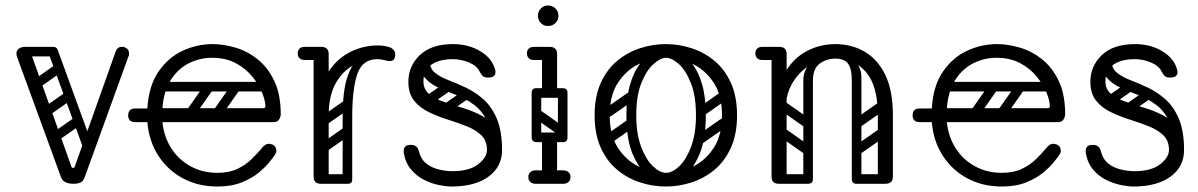

<svg xmlns="http://www.w3.org/2000/svg" viewBox="-20 -671 4373 701"><path d="M248 0Q232 0 219.5 -5.5Q207 -11 202 -26L42 -464Q41 -467 40.5 -470Q40 -473 40 -476Q40 -492 58 -498Q66 -500 69 -500Q84 -500 91 -482L241 -62Q242 -58 247 -58Q252 -58 253 -63L402 -482Q408 -500 425 -500Q427 -500 430 -500Q433 -500 436 -498Q451 -492 451 -477Q451 -475 451 -471.5Q451 -468 449 -465L290 -26Q285 -11 275.5 -5.5Q266 0 248 0ZM51 -482Q51 -500 69 -500H173Q191 -500 191 -482Q191 -465 172 -465H68Q51 -465 51 -482ZM307 -116Q291 -111 285 -127L158 -475Q151 -492 164 -496Q185 -504 191 -488L318 -139Q320 -132 318 -125.5Q316 -119 307 -116ZM125 -352Q110 -341 101 -355Q97 -360 96.5 -367Q96 -374 104 -380L181 -434Q196 -444 206 -430Q210 -424 209.5 -417.5Q209 -411 202 -406ZM163 -252Q148 -241 139 -255Q135 -260 134.5 -267Q134 -274 142 -280L219 -334Q234 -344 244 -330Q248 -324 247.5 -317.5Q247 -311 240 -306ZM193 -158Q178 -147 169 -161Q165 -166 164.5 -173Q164 -180 172 -186L249 -240Q264 -250 274 -236Q278 -230 277.5 -223.5Q277 -217 270 -212Z M774 10Q704 10 648.5 -19.5Q593 -49 558.5 -102Q524 -155 518 -225H474Q448 -225 448 -250Q448 -275 474 -275H518Q523 -358 559 -410Q595 -462 647.5 -486Q700 -510 756 -510Q795 -510 838.5 -497.5Q882 -485 919.5 -455.5Q957 -426 981 -376.5Q1005 -327 1005 -253Q1005 -245 999 -235Q993 -225 979 -225H573Q579 -170 606 -128.5Q633 -87 676.5 -63.5Q720 -40 774 -40Q817 -40 847 -54.5Q877 -69 898 -89.5Q919 -110 935 -129Q941 -137 947.5 -141.5Q954 -146 961 -146Q965 -146 970.5 -144.5Q976 -143 979 -141Q989 -134 989 -120Q989 -114 984 -106Q979 -98 961 -76Q949 -61 925 -41Q901 -21 863.5 -5.5Q826 10 774 10ZM573 -276H941Q949 -276 949 -283Q949 -303 937 -332.5Q925 -362 901 -391.5Q877 -421 840.5 -440.5Q804 -460 754 -460Q710 -460 670.5 -440.5Q631 -421 604.5 -380.5Q578 -340 573 -276ZM859 -372H962V-337H859ZM753 -366Q766 -356 757 -343L691 -249Q682 -235 666 -246Q653 -256 662 -269L728 -363Q732 -368 739 -369.5Q746 -371 753 -366ZM851 -366Q864 -356 855 -343L789 -249Q780 -235 764 -246Q751 -256 760 -269L826 -363Q830 -368 837 -369.5Q844 -371 851 -366ZM555 -259Q555 -276 572 -276H904Q921 -276 921 -259Q921 -241 905 -241H573Q555 -241 555 -259ZM555 -355Q555 -372 572 -372H904Q921 -372 921 -355Q921 -337 905 -337H573Q555 -337 555 -355Z M1137 -240Q1137 -331 1168 -389.5Q1199 -448 1250 -476.5Q1301 -505 1359 -505Q1380 -505 1398 -500Q1409 -497 1416 -490Q1423 -483 1423 -472Q1423 -448 1403 -448Q1396 -448 1383 -451.5Q1370 -455 1358 -455Q1312 -455 1271.5 -433.5Q1231 -412 1205.5 -366.5Q1180 -321 1180 -249ZM1152 0Q1125 0 1125 -26V-474Q1125 -500 1152 -500Q1180 -500 1180 -474V-26Q1180 0 1152 0ZM1177 -476Q1177 -470 1173.5 -465.5Q1170 -461 1168 -459Q1165 -456 1159.5 -454Q1154 -452 1143 -452H1092Q1080 -452 1073 -459Q1067 -465 1067 -476Q1067 -487 1073 -493Q1080 -500 1092 -500H1143Q1154 -500 1160 -498.5Q1166 -497 1167 -495Q1171 -491 1174 -486Q1177 -481 1177 -476ZM1247 0Q1231 0 1231 -16V-245Q1231 -338 1248 -389Q1265 -440 1293 -460.5Q1321 -481 1355 -481L1358 -455Q1303 -455 1284.5 -400.5Q1266 -346 1266 -246V-16Q1266 0 1250 0ZM1134 -17Q1134 -35 1152 -35H1248Q1266 -35 1266 -17Q1266 0 1247 0H1151Q1134 0 1134 -17ZM1180 -221Q1165 -210 1156 -224Q1152 -229 1151.5 -236Q1151 -243 1159 -249L1236 -303Q1251 -313 1261 -299Q1265 -293 1264.5 -286.5Q1264 -280 1257 -275ZM1178 -122Q1163 -111 1154 -125Q1150 -130 1149.5 -137Q1149 -144 1157 -150L1234 -204Q1249 -214 1259 -200Q1263 -194 1262.5 -187.5Q1262 -181 1255 -176Z M1628 10Q1609 10 1582 4.5Q1555 -1 1528 -14.5Q1501 -28 1480.5 -52.5Q1460 -77 1454 -114Q1454 -116 1454 -117.5Q1454 -119 1454 -120Q1454 -142 1479 -142H1482Q1504 -142 1510 -117Q1517 -89 1537 -73.5Q1557 -58 1583 -52Q1609 -46 1632 -46Q1693 -46 1725.5 -71Q1758 -96 1758 -124Q1758 -157 1737.5 -177Q1717 -197 1684 -210Q1651 -223 1614.5 -234.5Q1578 -246 1545 -262Q1512 -278 1491.5 -304Q1471 -330 1471 -372Q1471 -430 1513 -470Q1555 -510 1634 -510Q1691 -510 1734.5 -483.5Q1778 -457 1788 -415Q1789 -413 1789 -408Q1789 -388 1764 -388H1759Q1748 -388 1742 -394Q1736 -400 1731 -410Q1721 -431 1692 -443Q1663 -455 1634 -455Q1583 -455 1554.5 -434.5Q1526 -414 1526 -374Q1526 -345 1546.5 -328Q1567 -311 1600 -299.5Q1633 -288 1669.5 -277Q1706 -266 1739 -248.5Q1772 -231 1792.5 -201.5Q1813 -172 1813 -123Q1813 -62 1763.5 -26Q1714 10 1628 10ZM1778 -123Q1778 -189 1759 -228Q1740 -267 1710 -289Q1680 -311 1646 -324Q1612 -337 1582 -350.5Q1552 -364 1533 -385Q1514 -406 1514 -445L1549 -447Q1549 -421 1568 -405.5Q1587 -390 1617 -378.5Q1647 -367 1681 -351Q1715 -335 1745 -308.5Q1775 -282 1794 -237.5Q1813 -193 1813 -123ZM1627 -363Q1633 -356 1631 -349.5Q1629 -343 1623 -339L1563 -297Q1548 -287 1537 -300Q1527 -313 1542 -325L1602 -367Q1616 -377 1627 -363ZM1698 -337Q1703 -330 1701.5 -323.5Q1700 -317 1693 -313L1633 -271Q1619 -261 1608 -274Q1597 -288 1613 -299L1673 -341Q1686 -351 1698 -337Z M1929 -452Q1917 -452 1910 -459Q1904 -465 1904 -476Q1904 -488 1910 -493Q1917 -500 1929 -500H1980Q1991 -500 1997 -498.5Q2003 -497 2004 -495Q2012 -487 2012 -476Q2011 -465 2005 -459Q2002 -456 1996.5 -454Q1991 -452 1980 -452ZM1921 -170Q1921 -187 1938 -187H2035Q2052 -187 2052 -170Q2052 -152 2036 -152H1938Q1931 -152 1926 -156.5Q1921 -161 1921 -170ZM1986 -3Q1959 -3 1959 -29V-158Q1959 -184 1986 -184Q2014 -184 2014 -158V-29Q2014 -3 1986 -3ZM1986 -314Q1959 -314 1959 -340V-474Q1959 -500 1986 -500Q2014 -500 2014 -474V-340Q2014 -314 1986 -314ZM1921 -332Q1921 -349 1938 -349H2035Q2052 -349 2052 -332Q2052 -314 2036 -314H1938Q1931 -314 1926 -318.5Q1921 -323 1921 -332ZM1926 -267Q1936 -280 1949 -271L2043 -205Q2057 -196 2046 -180Q2036 -167 2023 -176L1929 -242Q1924 -246 1922.5 -253Q1921 -260 1926 -267ZM2034 -153Q2017 -153 2017 -170V-326Q2017 -343 2034 -343Q2052 -343 2052 -327V-171Q2052 -153 2034 -153ZM1938 -153Q1921 -153 1921 -170V-326Q1921 -343 1938 -343Q1956 -343 1956 -327V-171Q1956 -153 1938 -153ZM1909 -25Q1909 -36 1916 -42Q1923 -49 1935 -49H1984Q1996 -49 2003 -43Q2010 -36 2010 -25Q2010 -13 2003 -6Q1996 0 1984 0H1935Q1923 0 1916 -7Q1909 -13 1909 -25ZM2063 -25Q2063 -13 2056 -7Q2049 0 2037 0H1988Q1977 0 1969 -6Q1962 -13 1962 -25Q1962 -36 1969 -43Q1977 -49 1988 -49H2037Q2049 -49 2056 -42Q2063 -36 2063 -25ZM1981 -576Q1965 -576 1954.5 -587Q1944 -598 1944 -614Q1944 -629 1954.5 -640Q1965 -651 1981 -651Q1997 -651 2008 -640Q2019 -629 2019 -614Q2019 -598 2008 -587Q1997 -576 1981 -576Z M2411 10Q2363 10 2317 -5Q2271 -20 2233.5 -51Q2196 -82 2173.5 -131.5Q2151 -181 2151 -250Q2151 -319 2173.5 -368.5Q2196 -418 2233.5 -449Q2271 -480 2317 -495Q2363 -510 2411 -510Q2459 -510 2505 -495Q2551 -480 2588.5 -449Q2626 -418 2648.5 -368.5Q2671 -319 2671 -250Q2671 -181 2648.5 -131.5Q2626 -82 2588.5 -51Q2551 -20 2505 -5Q2459 10 2411 10ZM2411 -40Q2461 -40 2508 -62Q2555 -84 2585.5 -130.5Q2616 -177 2616 -250Q2616 -323 2585.5 -369.5Q2555 -416 2508 -438Q2461 -460 2411 -460Q2362 -460 2314.5 -438Q2267 -416 2236.5 -369.5Q2206 -323 2206 -250Q2206 -177 2236.5 -130.5Q2267 -84 2314.5 -62Q2362 -40 2411 -40ZM2412 -4Q2381 -4 2347 -29Q2313 -54 2290 -108Q2267 -162 2267 -250Q2267 -318 2281 -364.5Q2295 -411 2317 -438.5Q2339 -466 2364.5 -478Q2390 -490 2412 -490V-460Q2392 -460 2366 -437Q2340 -414 2321.5 -367.5Q2303 -321 2303 -250Q2303 -183 2320.5 -136Q2338 -89 2363.5 -64.5Q2389 -40 2412 -40ZM2412 -4V-40Q2435 -40 2460.5 -64.5Q2486 -89 2503.5 -136Q2521 -183 2521 -250Q2521 -321 2502.5 -367.5Q2484 -414 2458.5 -437Q2433 -460 2412 -460V-490Q2435 -490 2460 -478Q2485 -466 2507 -438.5Q2529 -411 2543 -364.5Q2557 -318 2557 -250Q2557 -162 2534 -108Q2511 -54 2477.5 -29Q2444 -4 2412 -4ZM2214 -249Q2199 -238 2190 -252Q2186 -257 2185.5 -264Q2185 -271 2193 -277L2270 -331Q2285 -341 2295 -327Q2299 -321 2298.5 -314.5Q2298 -308 2291 -303ZM2216 -152Q2201 -141 2192 -155Q2188 -160 2187.5 -167Q2187 -174 2195 -180L2272 -234Q2287 -244 2297 -230Q2301 -224 2300.5 -217.5Q2300 -211 2293 -206ZM2550 -249Q2535 -238 2526 -252Q2522 -257 2521.5 -264Q2521 -271 2529 -277L2606 -331Q2621 -341 2631 -327Q2635 -321 2634.5 -314.5Q2634 -308 2627 -303ZM2552 -152Q2537 -141 2528 -155Q2524 -160 2523.5 -167Q2523 -174 2531 -180L2608 -234Q2623 -244 2633 -230Q2637 -224 2636.5 -217.5Q2636 -211 2629 -206Z M2811 -250Q2811 -341 2841.5 -398Q2872 -455 2922 -482.5Q2972 -510 3030 -510Q3089 -510 3136.5 -482.5Q3184 -455 3212 -398Q3240 -341 3240 -250H3185Q3185 -357 3142.5 -407Q3100 -457 3030 -457Q2984 -457 2942 -435Q2900 -413 2873 -367.5Q2846 -322 2846 -250ZM2824 0Q2797 0 2797 -26V-474Q2797 -500 2824 -500Q2852 -500 2852 -474V-26Q2852 0 2824 0ZM2763 -452Q2751 -452 2744 -459Q2738 -465 2738 -476Q2738 -488 2744 -493Q2751 -500 2763 -500H2814Q2825 -500 2831 -498.5Q2837 -497 2838 -495Q2842 -491 2845 -486Q2848 -481 2848 -476Q2846 -463 2839 -459Q2835 -452 2814 -452ZM3212 0Q3185 0 3185 -26V-250Q3185 -276 3212 -276Q3240 -276 3240 -250V-26Q3240 0 3212 0ZM3107 0Q3090 0 3090 -17V-379Q3090 -396 3107 -396Q3125 -396 3125 -380V-18Q3125 0 3107 0ZM3030 -457Q2998 -457 2973 -439Q2948 -421 2948 -376V-281H2913V-379Q2913 -409 2931 -431Q2949 -453 2978.5 -464.5Q3008 -476 3041 -476ZM3030 -457 3020 -476Q3070 -476 3097.5 -451.5Q3125 -427 3125 -389V-281H3090V-376Q3090 -421 3076 -439Q3062 -457 3030 -457ZM2808 -17Q2808 -35 2826 -35H2929Q2947 -35 2947 -17Q2947 0 2928 0H2825Q2808 0 2808 -17ZM3092 -17Q3092 -35 3110 -35H3213Q3231 -35 3231 -17Q3231 0 3212 0H3109Q3092 0 3092 -17ZM2823 -198Q2833 -211 2846 -202L2940 -136Q2954 -127 2943 -111Q2933 -98 2920 -107L2826 -173Q2821 -177 2819.5 -184Q2818 -191 2823 -198ZM2823 -296Q2833 -309 2846 -300L2940 -234Q2954 -225 2943 -209Q2933 -196 2920 -205L2826 -271Q2821 -275 2819.5 -282Q2818 -289 2823 -296ZM2930 0Q2913 0 2913 -17V-349Q2913 -366 2930 -366Q2948 -366 2948 -350V-18Q2948 0 2930 0ZM2834 0Q2817 0 2817 -17V-349Q2817 -366 2834 -366Q2852 -366 2852 -350V-18Q2852 0 2834 0ZM3126 -211Q3111 -200 3102 -214Q3098 -219 3097.5 -226Q3097 -233 3105 -239L3182 -293Q3197 -303 3207 -289Q3211 -283 3210.5 -276.5Q3210 -270 3203 -265ZM3128 -114Q3113 -103 3104 -117Q3100 -122 3099.5 -129Q3099 -136 3107 -142L3184 -196Q3199 -206 3209 -192Q3213 -186 3212.5 -179.5Q3212 -173 3205 -168Z M3638 10Q3568 10 3512.5 -19.5Q3457 -49 3422.5 -102Q3388 -155 3382 -225H3338Q3312 -225 3312 -250Q3312 -275 3338 -275H3382Q3387 -358 3423 -410Q3459 -462 3511.5 -486Q3564 -510 3620 -510Q3659 -510 3702.5 -497.5Q3746 -485 3783.5 -455.5Q3821 -426 3845 -376.5Q3869 -327 3869 -253Q3869 -245 3863 -235Q3857 -225 3843 -225H3437Q3443 -170 3470 -128.5Q3497 -87 3540.5 -63.5Q3584 -40 3638 -40Q3681 -40 3711 -54.5Q3741 -69 3762 -89.5Q3783 -110 3799 -129Q3805 -137 3811.5 -141.5Q3818 -146 3825 -146Q3829 -146 3834.5 -144.5Q3840 -143 3843 -141Q3853 -134 3853 -120Q3853 -114 3848 -106Q3843 -98 3825 -76Q3813 -61 3789 -41Q3765 -21 3727.5 -5.5Q3690 10 3638 10ZM3437 -276H3805Q3813 -276 3813 -283Q3813 -303 3801 -332.5Q3789 -362 3765 -391.5Q3741 -421 3704.5 -440.5Q3668 -460 3618 -460Q3574 -460 3534.5 -440.5Q3495 -421 3468.5 -380.5Q3442 -340 3437 -276ZM3723 -372H3826V-337H3723ZM3617 -366Q3630 -356 3621 -343L3555 -249Q3546 -235 3530 -246Q3517 -256 3526 -269L3592 -363Q3596 -368 3603 -369.5Q3610 -371 3617 -366ZM3715 -366Q3728 -356 3719 -343L3653 -249Q3644 -235 3628 -246Q3615 -256 3624 -269L3690 -363Q3694 -368 3701 -369.5Q3708 -371 3715 -366ZM3419 -259Q3419 -276 3436 -276H3768Q3785 -276 3785 -259Q3785 -241 3769 -241H3437Q3419 -241 3419 -259ZM3419 -355Q3419 -372 3436 -372H3768Q3785 -372 3785 -355Q3785 -337 3769 -337H3437Q3419 -337 3419 -355Z M4118 10Q4099 10 4072 4.5Q4045 -1 4018 -14.5Q3991 -28 3970.5 -52.5Q3950 -77 3944 -114Q3944 -116 3944 -117.5Q3944 -119 3944 -120Q3944 -142 3969 -142H3972Q3994 -142 4000 -117Q4007 -89 4027 -73.5Q4047 -58 4073 -52Q4099 -46 4122 -46Q4183 -46 4215.5 -71Q4248 -96 4248 -124Q4248 -157 4227.5 -177Q4207 -197 4174 -210Q4141 -223 4104.5 -234.5Q4068 -246 4035 -262Q4002 -278 3981.5 -304Q3961 -330 3961 -372Q3961 -430 4003 -470Q4045 -510 4124 -510Q4181 -510 4224.5 -483.5Q4268 -457 4278 -415Q4279 -413 4279 -408Q4279 -388 4254 -388H4249Q4238 -388 4232 -394Q4226 -400 4221 -410Q4211 -431 4182 -443Q4153 -455 4124 -455Q4073 -455 4044.5 -434.5Q4016 -414 4016 -374Q4016 -345 4036.5 -328Q4057 -311 4090 -299.5Q4123 -288 4159.5 -277Q4196 -266 4229 -248.5Q4262 -231 4282.5 -201.5Q4303 -172 4303 -123Q4303 -62 4253.5 -26Q4204 10 4118 10ZM4268 -123Q4268 -189 4249 -228Q4230 -267 4200 -289Q4170 -311 4136 -324Q4102 -337 4072 -350.5Q4042 -364 4023 -385Q4004 -406 4004 -445L4039 -447Q4039 -421 4058 -405.5Q4077 -390 4107 -378.5Q4137 -367 4171 -351Q4205 -335 4235 -308.5Q4265 -282 4284 -237.5Q4303 -193 4303 -123ZM4117 -363Q4123 -356 4121 -349.5Q4119 -343 4113 -339L4053 -297Q4038 -287 4027 -300Q4017 -313 4032 -325L4092 -367Q4106 -377 4117 -363ZM4188 -337Q4193 -330 4191.5 -323.5Q4190 -317 4183 -313L4123 -271Q4109 -261 4098 -274Q4087 -288 4103 -299L4163 -341Q4176 -351 4188 -337Z"/></svg>

Font: Agu Display
Style: Regular
Weight: 400
Designer: Oluwaseun Badejo
Version: Version 1.103